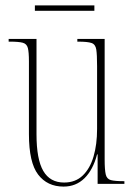

<svg xmlns="http://www.w3.org/2000/svg" viewBox="-20 -680 498 710"><path d="M215 10Q155 10 121 -34.5Q87 -79 87 -184V-453Q87 -487 83 -502.5Q79 -518 64 -522Q49 -526 16 -526H12V-536H115V-183Q115 -91 140 -48Q165 -5 217 -5Q259 -5 286 -31Q313 -57 326 -101.5Q339 -146 339 -203V-436Q339 -478 336 -497Q333 -516 318.5 -521Q304 -526 269 -526H266V-536H367V-91Q367 -52 371 -35Q375 -18 390 -14Q405 -10 438 -10H440V0H341V-109H339Q324 -52 292.5 -21Q261 10 215 10ZM109 -640V-660H329V-640Z"/></svg>

Font: Noto Serif Display ExtraCondensed Thin
Style: Regular
Weight: 100
Width: 2
Designer: Monotype Design Team
Foundry: Monotype Imaging Inc.
Version: Version 2.009